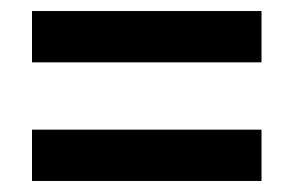

<svg xmlns="http://www.w3.org/2000/svg" viewBox="-20 -526 533 348"><path d="M38 -413V-506H454V-413ZM38 -198V-291H454V-198Z"/></svg>

Font: Noto Sans Khmer UI Condensed SemiBold
Style: Regular
Weight: 600
Width: 3
Designer: Danh Hong and the Monotype Design Team
Foundry: Monotype Imaging Inc.
Version: Version 2.002; ttfautohint (v1.8.4.7-5d5b)